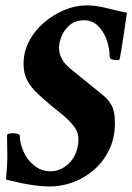

<svg xmlns="http://www.w3.org/2000/svg" viewBox="-20 -674 485 704"><path d="M163.1 9.8Q100.6 9.8 2 -15.6Q3.9 -37.1 5.4 -58.6Q6.8 -80.1 6.8 -101.6L5.9 -177.7Q5.9 -185.5 29.3 -185.5Q46.9 -185.5 52.7 -177.7Q52.7 -148.4 66.4 -117.7Q80.1 -86.9 106 -66.4Q131.8 -45.9 166 -45.9Q191.4 -45.9 214.8 -60.5Q238.3 -75.2 252.9 -102.1Q267.6 -128.9 267.6 -165Q267.6 -189.5 251 -210.9Q234.4 -232.4 210.9 -252Q187.5 -271.5 166 -288.1Q138.7 -311.5 116.2 -332.5Q93.8 -353.5 80.1 -378.9Q66.4 -404.3 66.4 -439.5Q66.4 -485.4 87.4 -524.4Q108.4 -563.5 142.6 -592.3Q176.8 -621.1 217.3 -637.7Q257.8 -654.3 297.9 -654.3Q332 -654.3 370.1 -644.5Q408.2 -634.8 445.3 -627Q420.9 -454.1 417 -454.1H403.3Q394.5 -454.1 388.2 -457Q381.8 -460 381.8 -470.7Q381.8 -496.1 371.6 -526.4Q361.3 -556.6 340.3 -578.1Q319.3 -599.6 288.1 -599.6Q256.8 -599.6 236.3 -582.5Q215.8 -565.4 206.1 -542Q196.3 -518.6 196.3 -499Q196.3 -456.1 238.3 -421.9L357.4 -325.2Q377 -309.6 389.2 -287.6Q401.4 -265.6 401.4 -222.7Q401.4 -168.9 380.9 -126Q360.4 -83 326.2 -52.7Q292 -22.5 249.5 -6.3Q207 9.8 163.1 9.8Z"/></svg>

Font: Crimson Text
Style: Bold Italic
Weight: 700
Italic angle: -11°
Designer: Sebastian Kosch
Foundry: Sebastian Kosch
Version: Version 1.100; ttfautohint (v1.8.4)